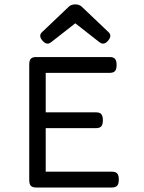

<svg xmlns="http://www.w3.org/2000/svg" viewBox="-20 -833 640 853"><path d="M507.8 -35.2Q507.8 -16.1 500.7 -8.1Q493.7 0 477.1 0H160.6H140.6Q124 0 116.9 -7.6Q109.9 -15.1 109.9 -33.2V-546.4Q109.9 -564.5 116.9 -572Q124 -579.6 140.6 -579.6H183.1H467.3Q483.9 -579.6 491 -571.5Q498 -563.5 498 -544.4Q498 -525.4 491 -517.3Q483.9 -509.3 467.3 -509.3H183.1V-334H406.2Q422.9 -334 429.9 -325.9Q437 -317.9 437 -298.8Q437 -279.8 429.9 -271.7Q422.9 -263.7 406.2 -263.7H183.1V-70.3H477.1Q493.7 -70.3 500.7 -62.3Q507.8 -54.2 507.8 -35.2ZM342.8 -803.7 462.4 -689.9Q470.2 -682.6 470.2 -673.8Q470.2 -663.6 459 -650.9Q448.7 -639.2 437.5 -639.2Q429.7 -639.2 422.4 -645L314.5 -729.5L206.5 -645Q199.2 -639.2 191.4 -639.2Q180.2 -639.2 169.9 -650.9Q158.7 -663.6 158.7 -673.8Q158.7 -682.6 166.5 -689.9L286.1 -803.7Q296.9 -813.5 314.5 -813.5Q332 -813.5 342.8 -803.7Z"/></svg>

Font: Courier Prime Code
Style: Regular
Weight: 400
Designer: Alan Dague-Greene
Foundry: Quote-Unquote Apps
Version: Version 3.0318